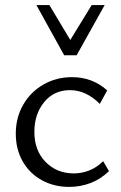

<svg xmlns="http://www.w3.org/2000/svg" viewBox="-20 -726 477 754"><path d="M42 -201Q42 -264 71 -314.5Q100 -365 150.5 -394Q201 -423 263 -423Q343 -423 401 -371L372 -318Q318 -372 255 -372Q192 -372 153.5 -325Q115 -278 115 -208Q115 -135 159 -90Q203 -45 270 -45Q302 -45 331.5 -57Q361 -69 385 -93L408 -54Q375 -22 335 -7Q295 8 252 8Q192 8 144 -18.5Q96 -45 69 -92.5Q42 -140 42 -201ZM174 -706 256 -569 340 -706H391L281 -509H232L123 -706Z"/></svg>

Font: QiushuiShotai Bright
Style: Regular
Weight: 400
Designer: Christian Thalmann (Catharsis Fonts)
Version: Version 1.250;